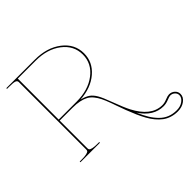

<svg xmlns="http://www.w3.org/2000/svg" viewBox="-251 -956 1392 1392"><g transform="rotate(-45 444.5 -260.5)"><path d="M566.4 33.2Q586.9 80.6 607.4 114.3Q627.9 147.9 654.3 174.6Q680.7 201.2 713.1 214.4Q745.6 227.5 785.6 227.5Q824.2 227.5 850.3 208Q876.5 188.5 876.5 163.1Q876.5 145 862.1 131.6Q847.7 118.2 826.7 118.2Q817.4 118.2 790.8 128.9Q764.2 139.6 738.8 139.6Q637.2 139.6 566.4 33.2ZM24.9 -759.8H317.4Q441.4 -759.8 522 -697.8Q602.5 -635.7 602.5 -540Q602.5 -450.2 531.2 -389.2Q460 -328.1 347.2 -320.8Q388.2 -310.5 411.4 -294.4Q434.6 -278.3 452.9 -247.1Q471.2 -215.8 494.1 -152.8Q529.8 -57.6 550.8 -17.1Q624.5 124.5 733.9 127.4Q736.3 127.4 738.8 127.4Q760.3 127.4 786.4 116.7Q812.5 106 826.7 106Q852.5 106 870.6 122.6Q888.7 139.2 888.7 163.1Q888.7 194.8 858.6 217Q828.6 239.3 785.6 239.3Q752 239.3 722.7 230Q693.4 220.7 670.2 203.4Q647 186 626.5 161.4Q606 136.7 589.1 106.4Q572.3 76.2 556.6 40.5Q541 4.9 526.1 -34.4Q511.2 -73.7 496.1 -116.7Q493.7 -124 492.2 -128.2Q490.7 -132.3 488.5 -138.4Q486.3 -144.5 484.4 -149.9Q470.2 -188.5 457.5 -214.1Q444.8 -239.7 427.2 -261.5Q409.7 -283.2 387.5 -295.2Q365.2 -307.1 334.7 -313.5Q304.2 -319.8 262.7 -319.8H132.3V-35.2Q132.3 -26.4 136.5 -21Q140.6 -15.6 158 -11.5Q175.3 -7.3 207.5 -7.3H225.1V0H24.9V-7.3H44.9Q77.1 -7.3 94.5 -11.5Q111.8 -15.6 116 -21Q120.1 -26.4 120.1 -35.2V-727.5Q120.1 -740.7 105.5 -746.6Q90.8 -752.4 44.9 -752.4H24.9ZM132.3 -330.1H262.7H315.9Q435.5 -330.1 512.7 -389.2Q589.8 -448.2 589.8 -540Q589.8 -631.8 512.7 -690.9Q435.5 -750 315.9 -750H132.8Z"/></g></svg>

Font: ZnikomitNo24
Style: Thin
Weight: 300
Designer: gluk
Foundry: gluk
Version: Version 0.55